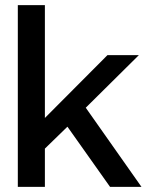

<svg xmlns="http://www.w3.org/2000/svg" viewBox="-20 -732 584 752"><path d="M534.2 0H411.1L244.1 -235.8L155.8 -149.9V0H49.8V-711.9H155.8V-270L400.9 -516.1H523.9L315.9 -310.1Z"/></svg>

Font: Creato Display Medium
Style: Regular
Weight: 500
Version: Version 1.000